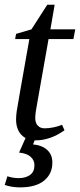

<svg xmlns="http://www.w3.org/2000/svg" viewBox="-20 -583 338 811"><path d="M128.9 -85Q128.9 -63 139.9 -52Q150.9 -41 168 -41Q203.6 -41 242.2 -55.7L252.4 -32.7Q192.4 9.8 130.9 9.8Q92.3 9.8 70.1 -13.7Q47.9 -37.1 47.9 -79.1Q47.9 -93.3 50.5 -112.5Q53.2 -131.8 104 -418H43.9L47.9 -439.9L112.8 -459L179.7 -563H210.9L192.9 -459H297.9L290 -418H185.1L137.7 -149.9Q128.9 -105 128.9 -85ZM201.2 103.5Q201.2 151.4 166.3 179.9Q131.3 208.5 64.9 208.5Q29.8 208.5 0 198.2L11.2 161.6Q34.7 169.4 58.6 169.4Q88.4 169.4 106.9 156Q125.5 142.6 125.5 114.7Q125.5 93.3 108.9 78.9Q92.3 64.5 60.5 61.5L93.8 -13.2H135.7L119.6 26.9Q158.7 30.8 179.9 50.8Q201.2 70.8 201.2 103.5Z"/></svg>

Font: Liberation Serif
Style: Italic
Weight: 400
Italic angle: -16.333°
Designer: Steve Matteson
Foundry: Ascender Corporation
Version: Version 2.1.5